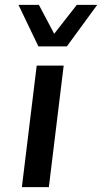

<svg xmlns="http://www.w3.org/2000/svg" viewBox="-20 -770 420 790"><path d="M138 -579 56 -750H140L203 -631L296 -750H380L255 -579ZM70 0 131 -500H242L181 0Z"/></svg>

Font: Orkney Medium
Style: MediumItalic
Weight: 500
Designer: Samuel Oakes and Alfredo Marco Pradil
Foundry: Alfredo Marco Pradil
Version: 1.0; ttfautohint (v1.5)